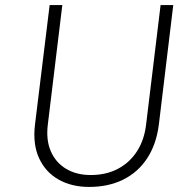

<svg xmlns="http://www.w3.org/2000/svg" viewBox="-20 -730 757 758"><path d="M169 -240Q161 -178 180.5 -133Q200 -88 241 -63.5Q282 -39 338 -39Q399 -39 445.5 -63.5Q492 -88 521 -133Q550 -178 557 -240L614 -710H664L607 -237Q597 -160 561 -105Q525 -50 466.5 -21Q408 8 332 8Q263 8 211.5 -21Q160 -50 134.5 -105Q109 -160 118 -237L176 -710H226Z"/></svg>

Font: Josefin Sans Thin Light
Style: Italic
Weight: 300
Italic angle: -7°
Version: Version 2.000